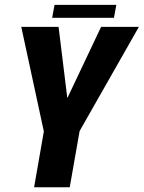

<svg xmlns="http://www.w3.org/2000/svg" viewBox="-20 -788 604 808"><path d="M123.5 0H273.5L315 -236.5L564.5 -675H405.5L264.5 -377.5H263L226.5 -675H69.5L164.5 -235ZM199.5 -713H459.5L469.5 -767.5H209.5Z"/></svg>

Font: Anybody Condensed
Style: Bold Italic
Weight: 700
Width: 3
Italic angle: -10°
Version: Version 1.113;gftools[0.9.25]